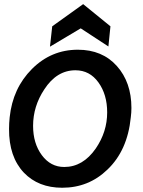

<svg xmlns="http://www.w3.org/2000/svg" viewBox="-20 -885 684 921"><path d="M26.4 -322.3Q41 -461.9 133.3 -554.2Q225.6 -646.5 353.5 -646.5Q470.7 -646.5 540.5 -568.4Q610.4 -490.2 610.4 -367.2Q610.4 -344.7 607.4 -322.3Q591.8 -163.1 495.1 -71.3Q405.3 15.6 278.3 15.6Q164.1 15.6 94.7 -56.6Q22.5 -132.8 23.4 -266.6Q23.4 -293.9 26.4 -322.3ZM138.7 -281.2Q138.7 -197.3 180.7 -140.6Q222.7 -84 288.1 -84Q377.9 -84 439.5 -172.9Q494.1 -252.9 494.1 -345.7Q494.1 -431.6 452.1 -489.7Q410.2 -547.9 341.8 -547.9Q252 -547.9 192.4 -456.1Q138.7 -375 138.7 -281.2ZM219.7 -661.1 230.5 -758.8 378.9 -865.2 509.8 -758.8 500 -662.1 367.2 -749Z"/></svg>

Font: Puritan
Style: BoldItalic
Weight: 700
Version: 2.1